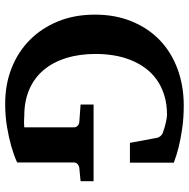

<svg xmlns="http://www.w3.org/2000/svg" viewBox="-14 -714 743 756"><g transform="rotate(90 358.0 -335.5)"><path d="M642.1 -275.9Q632.8 -274.9 626 -269.3Q619.1 -263.7 619.1 -253.9V-30.8Q589.4 -17.6 553.2 -7.3Q522 1.5 479.7 8.8Q437.5 16.1 387.2 16.1Q312 16.1 248 -9Q184.1 -34.2 137.2 -80.6Q90.3 -127 63.7 -191.9Q37.1 -256.8 37.1 -336.9Q37.1 -418 64 -482.9Q90.8 -547.9 138.4 -593.3Q186 -638.7 251.7 -662.8Q317.4 -687 395 -687Q444.3 -687 485.4 -680.9Q526.4 -674.8 556.6 -667.5Q591.8 -658.7 620.1 -647.9V-475.1H542L522 -583Q521 -588.4 515.6 -595Q510.3 -601.6 503.9 -604Q480.5 -612.8 460.4 -616.9Q440.4 -621.1 432.1 -621.1Q388.7 -621.1 353.8 -610.1Q318.8 -599.1 292.2 -579.8Q265.6 -560.5 246.6 -534.2Q227.5 -507.8 215.3 -476.6Q203.1 -445.3 197.5 -410.9Q191.9 -376.5 191.9 -340.8Q191.9 -276.4 208 -224.4Q224.1 -172.4 255.1 -135.5Q286.1 -98.6 331.5 -78.9Q377 -59.1 436 -59.1Q442.9 -59.1 452.9 -58.3Q462.9 -57.6 481 -59.1V-253.9Q481 -263.7 474.1 -269.8Q467.3 -275.9 458 -275.9L391.1 -280.8V-332H692.9V-280.8Z"/></g></svg>

Font: Charis SIL Cyr
Style: Bold
Weight: 700
Foundry: SIL International
Version: Version 5.000